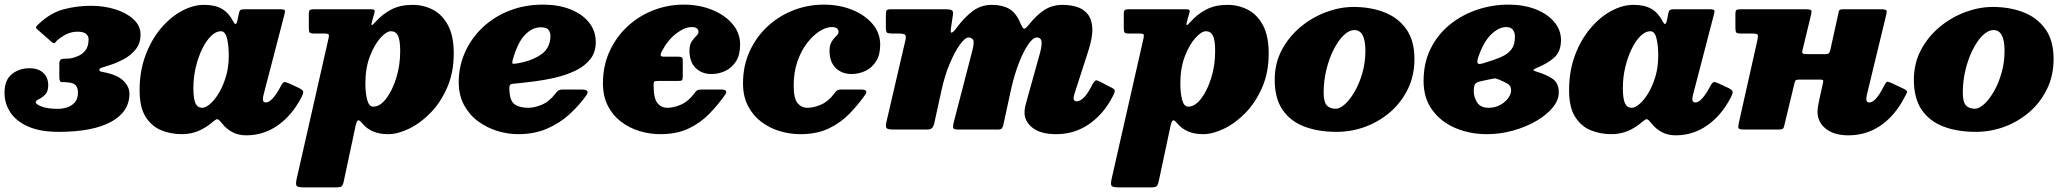

<svg xmlns="http://www.w3.org/2000/svg" viewBox="-48 -560 8949 830"><path d="M-28.5 -159Q-28.5 -214 3.2 -239.5Q35 -265 79 -265Q118 -265 139.2 -244.8Q160.5 -224.5 160.5 -192Q160.5 -164 147 -150.8Q133.5 -137.5 120 -131.2Q106.5 -125 106.5 -118Q106.5 -109 132.5 -99.2Q158.5 -89.5 202.5 -89.5Q222 -89.5 242 -95.8Q262 -102 275.5 -117.5Q289 -133 289 -160Q289 -177.5 281 -189.2Q273 -201 248.5 -203.5Q231.5 -205.5 220 -204.8Q208.5 -204 208.5 -226V-285Q208.5 -300 216.2 -303.5Q224 -307 235.8 -306.5Q247.5 -306 259 -308Q272.5 -310.5 290.2 -318Q308 -325.5 321.5 -342.5Q335 -359.5 335 -391Q335 -404 324 -413.5Q313 -423 287.5 -423Q265 -423 245.8 -415Q226.5 -407 204.5 -390Q194.5 -382 190.5 -375.8Q186.5 -369.5 175.5 -378.5L115.5 -431Q104.5 -440 108.8 -445.5Q113 -451 122.5 -459.5Q171 -504.5 227.2 -519.8Q283.5 -535 346 -535Q401.5 -535 450.2 -519.8Q499 -504.5 529.2 -476.5Q559.5 -448.5 559.5 -411Q559.5 -371.5 537.5 -345.2Q515.5 -319 485.2 -303.2Q455 -287.5 429.5 -279.5Q398 -269.5 389.8 -266.8Q381.5 -264 381.5 -257.5Q381.5 -251.5 392.2 -249.8Q403 -248 418.5 -244Q464 -233 487.8 -208.5Q511.5 -184 511.5 -155Q511.5 -76.5 432 -33.2Q352.5 10 205.5 10Q127 10 75 -12.5Q23 -35 -2.8 -73.5Q-28.5 -112 -28.5 -159Z M1253.5 -136.5Q1214 -61 1152.8 -18Q1091.5 25 1016.5 25Q981.5 25 955.8 10.8Q930 -3.5 913.5 -24.5Q906 -34 900.5 -39.5Q893 -46.5 887.2 -44Q881.5 -41.5 868.5 -30.5Q842.5 -8 810 6Q777.5 20 737.5 20Q692.5 20 650.8 3.8Q609 -12.5 582.2 -53.8Q555.5 -95 555.5 -170Q555.5 -252.5 580.8 -320.2Q606 -388 647.2 -437Q688.5 -486 737.5 -512.5Q786.5 -539 834.5 -539Q882 -539 911.8 -521.5Q941.5 -504 959.5 -468.5Q965 -457.5 970 -456.2Q975 -455 979.5 -477L985 -504Q987 -513 991.2 -516.5Q995.5 -520 1009.5 -520H1162.5Q1180.5 -520 1183 -515.5Q1185.5 -511 1181.5 -497L1091.5 -151Q1088.5 -139 1088.5 -131Q1088.5 -117 1101 -117Q1128.5 -117 1165 -186Q1174 -203.5 1180.5 -205Q1187 -206.5 1201.5 -199.5L1242.5 -180.5Q1260.5 -172 1262.5 -164.5Q1264.5 -157 1253.5 -136.5ZM941 -320Q941 -361.5 933.5 -393.2Q926 -425 907 -425Q885.5 -425 864.5 -404.5Q843.5 -384 826.2 -349Q809 -314 798.5 -270.2Q788 -226.5 788 -180Q788 -132 797.2 -113Q806.5 -94 826.5 -94Q840.5 -94 859.8 -110.2Q879 -126.5 897.5 -156.8Q916 -187 928.5 -228.5Q941 -270 941 -320Z M1310 -520H1553Q1564.5 -520 1569.2 -517.8Q1574 -515.5 1570.5 -504L1561 -470Q1556.5 -454.5 1558.8 -451.8Q1561 -449 1575.5 -465.5Q1605 -499 1643.8 -519Q1682.5 -539 1735 -539Q1783 -539 1823.8 -517.8Q1864.5 -496.5 1889 -450.2Q1913.5 -404 1913.5 -329Q1913.5 -246.5 1885.2 -181.8Q1857 -117 1813 -72Q1769 -27 1720 -3.5Q1671 20 1629.5 20Q1555.5 20 1516.5 -28.5Q1504 -43.5 1498.8 -39Q1493.5 -34.5 1490 -20L1438 224Q1434.5 240.5 1429 245.2Q1423.5 250 1404.5 250H1264Q1236.5 250 1233.2 241.5Q1230 233 1234.5 213L1372 -393Q1375 -406 1373 -410.5Q1371 -415 1354 -415H1310Q1293.5 -415 1290.2 -419.8Q1287 -424.5 1287 -441V-499Q1287 -513.5 1291.8 -516.8Q1296.5 -520 1310 -520ZM1531.5 -199Q1531.5 -158 1539.2 -128.5Q1547 -99 1566 -99Q1594.5 -99 1621 -133.2Q1647.5 -167.5 1664.8 -222.2Q1682 -277 1682 -339Q1682 -387 1672.2 -406Q1662.5 -425 1642 -425Q1623 -425 1597 -396.5Q1571 -368 1551.2 -317Q1531.5 -266 1531.5 -199Z M1935 -205Q1935 -272.5 1961.8 -333Q1988.5 -393.5 2037 -440Q2085.5 -486.5 2152.5 -513.2Q2219.5 -540 2299.5 -540Q2366 -540 2417.5 -519.8Q2469 -499.5 2498.2 -463Q2527.5 -426.5 2527.5 -378Q2527.5 -334.5 2504.2 -304.8Q2481 -275 2442 -255.8Q2403 -236.5 2355.5 -225.2Q2308 -214 2258.8 -207.8Q2209.5 -201.5 2166.5 -197.5Q2154 -196.5 2154 -182.5Q2153.5 -127 2175 -110.5Q2196.5 -94 2236 -94Q2262 -94 2294.5 -107.5Q2327 -121 2353 -155.5Q2359.5 -164 2365.5 -168.5Q2371.5 -173 2387 -173H2464Q2486 -173 2490.8 -166.5Q2495.5 -160 2484.5 -145Q2454.5 -103 2413 -65.2Q2371.5 -27.5 2316.8 -3.8Q2262 20 2192 20Q2147 20 2101.5 6Q2056 -8 2018.2 -36Q1980.5 -64 1957.8 -106.2Q1935 -148.5 1935 -205ZM2178 -284.5Q2243.5 -293.5 2287.2 -321.8Q2331 -350 2331.5 -404Q2331.5 -418.5 2323.8 -430.2Q2316 -442 2289.5 -442Q2253.5 -442 2221.5 -409.5Q2189.5 -377 2168.5 -301Q2165.5 -289.5 2167 -286.5Q2168.5 -283.5 2178 -284.5Z M3151.5 -367Q3151.5 -323 3133.8 -295Q3116 -267 3087.8 -253.5Q3059.5 -240 3027.5 -240Q2985.5 -240 2958.8 -266.5Q2932 -293 2932.5 -343Q2933 -367 2942.5 -381.2Q2952 -395.5 2961.8 -404.5Q2971.5 -413.5 2971.5 -422Q2971.5 -431 2964.8 -437Q2958 -443 2942 -443Q2912 -443 2875.8 -415.5Q2839.5 -388 2813 -338.5Q2807.5 -327.5 2808 -321.2Q2808.5 -315 2821 -315H2882.5Q2892.5 -315 2898 -312.8Q2903.5 -310.5 2903.5 -299.5V-230Q2903.5 -216 2899.8 -213Q2896 -210 2882 -210H2795.5Q2781.5 -210 2779.5 -206.8Q2777.5 -203.5 2777.5 -190Q2777.5 -134.5 2794.2 -114.2Q2811 -94 2837 -94Q2863 -94 2894.8 -107.2Q2926.5 -120.5 2952 -154.5Q2958 -163 2963.8 -168Q2969.5 -173 2985 -173H3068Q3102 -173 3087 -151Q3057 -108 3019 -68.8Q2981 -29.5 2929.5 -4.8Q2878 20 2806.5 20Q2761 20 2717 6.8Q2673 -6.5 2637.2 -33.5Q2601.5 -60.5 2580 -102Q2558.5 -143.5 2558.5 -200Q2558.5 -275 2586.8 -337.2Q2615 -399.5 2663.8 -445Q2712.5 -490.5 2775.5 -515.2Q2838.5 -540 2908 -540Q2974 -540 3029.2 -518Q3084.5 -496 3118 -457Q3151.5 -418 3151.5 -367Z M3757 -367Q3757 -323 3739.2 -295Q3721.5 -267 3693.2 -253.5Q3665 -240 3633 -240Q3591 -240 3564.2 -266.5Q3537.5 -293 3538 -343Q3538.5 -367 3548 -381.2Q3557.5 -395.5 3567.2 -404.5Q3577 -413.5 3577 -422Q3577 -431 3570.2 -437Q3563.5 -443 3547.5 -443Q3523.5 -443 3495.2 -425.2Q3467 -407.5 3441.2 -374.2Q3415.5 -341 3399.2 -294.5Q3383 -248 3383 -190Q3383 -134.5 3399.8 -114.2Q3416.5 -94 3442.5 -94Q3468.5 -94 3500.2 -107.2Q3532 -120.5 3557.5 -154.5Q3563.5 -163 3569.2 -168Q3575 -173 3590.5 -173H3673.5Q3707.5 -173 3692.5 -151Q3662.5 -108 3624.5 -68.8Q3586.5 -29.5 3535 -4.8Q3483.5 20 3412 20Q3366.5 20 3322.5 6.8Q3278.5 -6.5 3242.8 -33.5Q3207 -60.5 3185.5 -102Q3164 -143.5 3164 -200Q3164 -275 3192.2 -337.2Q3220.5 -399.5 3269.2 -445Q3318 -490.5 3381 -515.2Q3444 -540 3513.5 -540Q3579.5 -540 3634.8 -518Q3690 -496 3723.5 -457Q3757 -418 3757 -367Z M3804.5 -520H4041Q4058 -520 4066 -516Q4074 -512 4071.5 -496L4063 -439Q4059.5 -417.5 4066.2 -419Q4073 -420.5 4085.5 -437.5Q4122.5 -487 4158.2 -513Q4194 -539 4239.5 -539Q4284 -539 4314 -522.2Q4344 -505.5 4362.5 -461Q4373 -436.5 4379 -435.8Q4385 -435 4399 -452.5Q4434.5 -497 4468.5 -518Q4502.5 -539 4546 -539Q4575.5 -539 4603.8 -531.2Q4632 -523.5 4651.2 -502.2Q4670.5 -481 4673.8 -442.2Q4677 -403.5 4657 -341L4597 -155Q4593 -142 4593 -136Q4593 -122 4606.5 -122Q4621 -122 4638 -138.8Q4655 -155.5 4676 -198Q4686 -212 4690 -212.8Q4694 -213.5 4708 -206.5L4747.5 -186Q4769 -176 4771 -170Q4773 -164 4761.5 -142Q4724 -68.5 4661 -24.2Q4598 20 4518 20Q4450.5 20 4415.8 -7.5Q4381 -35 4381 -73Q4381 -87.5 4384 -100.8Q4387 -114 4390.5 -125L4442 -310Q4456.5 -358 4454.8 -378Q4453 -398 4433.5 -398Q4417.5 -398 4396.8 -367.8Q4376 -337.5 4356 -286Q4336 -234.5 4322 -170.5L4289.5 -21Q4287.5 -10.5 4283 -5.2Q4278.5 0 4265.5 0H4094.5Q4076 0 4073.2 -5.5Q4070.5 -11 4074 -27.5L4154.5 -338Q4165.5 -379.5 4158.2 -388.8Q4151 -398 4138 -398Q4124.5 -398 4102.2 -367.8Q4080 -337.5 4058 -285.8Q4036 -234 4022 -169.5L3990.5 -26Q3987.5 -13.5 3981.5 -6.8Q3975.5 0 3959.5 0H3814.5Q3788.5 0 3784 -6.8Q3779.5 -13.5 3784 -33L3866 -386Q3870 -403.5 3865 -409.2Q3860 -415 3836.5 -415H3811.5Q3792 -415 3786.8 -418.8Q3781.5 -422.5 3781.5 -442V-494Q3781.5 -510.5 3784.8 -515.2Q3788 -520 3804.5 -520Z M4833 -520H5076Q5087.5 -520 5092.2 -517.8Q5097 -515.5 5093.5 -504L5084 -470Q5079.5 -454.5 5081.8 -451.8Q5084 -449 5098.5 -465.5Q5128 -499 5166.8 -519Q5205.5 -539 5258 -539Q5306 -539 5346.8 -517.8Q5387.5 -496.5 5412 -450.2Q5436.5 -404 5436.5 -329Q5436.5 -246.5 5408.2 -181.8Q5380 -117 5336 -72Q5292 -27 5243 -3.5Q5194 20 5152.5 20Q5078.5 20 5039.5 -28.5Q5027 -43.5 5021.8 -39Q5016.5 -34.5 5013 -20L4961 224Q4957.5 240.5 4952 245.2Q4946.5 250 4927.5 250H4787Q4759.5 250 4756.2 241.5Q4753 233 4757.5 213L4895 -393Q4898 -406 4896 -410.5Q4894 -415 4877 -415H4833Q4816.5 -415 4813.2 -419.8Q4810 -424.5 4810 -441V-499Q4810 -513.5 4814.8 -516.8Q4819.5 -520 4833 -520ZM5054.5 -199Q5054.5 -158 5062.2 -128.5Q5070 -99 5089 -99Q5117.5 -99 5144 -133.2Q5170.5 -167.5 5187.8 -222.2Q5205 -277 5205 -339Q5205 -387 5195.2 -406Q5185.5 -425 5165 -425Q5146 -425 5120 -396.5Q5094 -368 5074.2 -317Q5054.5 -266 5054.5 -199Z M5462.5 -215Q5462.5 -286.5 5493.2 -344.2Q5524 -402 5574.5 -443.8Q5625 -485.5 5685 -507.8Q5745 -530 5803.5 -530Q5876.5 -530 5936 -507Q5995.5 -484 6031 -434.5Q6066.5 -385 6066.5 -305Q6066.5 -234 6038.5 -176Q6010.5 -118 5962.5 -76.2Q5914.5 -34.5 5854.5 -12.2Q5794.5 10 5730 10Q5650.5 10 5590.2 -13Q5530 -36 5496.2 -85.5Q5462.5 -135 5462.5 -215ZM5674 -160Q5674 -119.5 5687.2 -104.8Q5700.5 -90 5726.5 -90Q5744.5 -90 5766.5 -110Q5788.5 -130 5808.5 -164.8Q5828.5 -199.5 5841.5 -244.8Q5854.5 -290 5854.5 -340Q5854.5 -430 5807 -430Q5783.5 -430 5760 -407Q5736.5 -384 5717 -345.2Q5697.5 -306.5 5685.8 -258.5Q5674 -210.5 5674 -160Z M6106 -210Q6106 -289 6136.8 -350.2Q6167.5 -411.5 6219.8 -453.8Q6272 -496 6337.5 -518Q6403 -540 6472.5 -540Q6539 -540 6590.2 -520Q6641.5 -500 6670.8 -465.2Q6700 -430.5 6700 -387Q6700 -337.5 6671.2 -311.5Q6642.5 -285.5 6592 -265Q6579.5 -260 6581 -256.8Q6582.5 -253.5 6601 -248Q6636.5 -237.5 6663.5 -219.5Q6690.5 -201.5 6690.5 -160Q6690.5 -127.5 6664.5 -95.5Q6638.5 -63.5 6594 -37.5Q6549.5 -11.5 6494 4.2Q6438.5 20 6379 20Q6306.5 20 6244.2 -6.2Q6182 -32.5 6144 -83.8Q6106 -135 6106 -210ZM6360.5 -285.5Q6408.5 -299.5 6439.8 -313Q6471 -326.5 6486 -347Q6501 -367.5 6501 -402Q6501 -418.5 6492.2 -430.8Q6483.5 -443 6463 -443Q6432 -443 6399 -412Q6366 -381 6343 -314.5Q6336.5 -295 6339.2 -287.8Q6342 -280.5 6360.5 -285.5ZM6402 -219Q6389.5 -216.5 6376 -213.8Q6362.5 -211 6352 -208.5Q6335 -205 6329 -197Q6323 -189 6323 -165Q6323 -139.5 6337.8 -116.8Q6352.5 -94 6386.5 -94Q6415 -94 6437.2 -106.2Q6459.5 -118.5 6472 -136.2Q6484.5 -154 6484.5 -170Q6484.5 -189 6468.8 -198.2Q6453 -207.5 6429.5 -217Q6422 -220 6417.2 -220.8Q6412.5 -221.5 6402 -219Z M7433 -136.5Q7393.5 -61 7332.2 -18Q7271 25 7196 25Q7161 25 7135.2 10.8Q7109.5 -3.5 7093 -24.5Q7085.5 -34 7080 -39.5Q7072.5 -46.5 7066.8 -44Q7061 -41.5 7048 -30.5Q7022 -8 6989.5 6Q6957 20 6917 20Q6872 20 6830.2 3.8Q6788.5 -12.5 6761.8 -53.8Q6735 -95 6735 -170Q6735 -252.5 6760.2 -320.2Q6785.5 -388 6826.8 -437Q6868 -486 6917 -512.5Q6966 -539 7014 -539Q7061.5 -539 7091.2 -521.5Q7121 -504 7139 -468.5Q7144.5 -457.5 7149.5 -456.2Q7154.5 -455 7159 -477L7164.5 -504Q7166.5 -513 7170.8 -516.5Q7175 -520 7189 -520H7342Q7360 -520 7362.5 -515.5Q7365 -511 7361 -497L7271 -151Q7268 -139 7268 -131Q7268 -117 7280.5 -117Q7308 -117 7344.5 -186Q7353.5 -203.5 7360 -205Q7366.5 -206.5 7381 -199.5L7422 -180.5Q7440 -172 7442 -164.5Q7444 -157 7433 -136.5ZM7120.5 -320Q7120.5 -361.5 7113 -393.2Q7105.5 -425 7086.5 -425Q7065 -425 7044 -404.5Q7023 -384 7005.8 -349Q6988.5 -314 6978 -270.2Q6967.5 -226.5 6967.5 -180Q6967.5 -132 6976.8 -113Q6986 -94 7006 -94Q7020 -94 7039.2 -110.2Q7058.5 -126.5 7077 -156.8Q7095.5 -187 7108 -228.5Q7120.5 -270 7120.5 -320Z M8104.5 -490 8022.5 -151Q8020 -141 8020 -131Q8020 -117 8032.5 -117Q8060 -117 8094 -184Q8103 -201 8107 -205.2Q8111 -209.5 8130 -200.5L8182 -176Q8199.5 -168 8194.8 -158.2Q8190 -148.5 8182 -133.5Q8142.5 -59 8081.2 -17Q8020 25 7942 25Q7880.5 25 7844.8 -3.5Q7809 -32 7809 -77Q7809 -91.5 7812.8 -110Q7816.5 -128.5 7819 -140L7833 -203Q7835 -211.5 7832 -213.8Q7829 -216 7817.5 -216H7731.5Q7720.5 -216 7716.2 -213.8Q7712 -211.5 7710 -203L7665 -16Q7662.5 -5 7657.5 -2.5Q7652.5 0 7638.5 0H7492.5Q7468.5 0 7467 -7Q7465.5 -14 7469.5 -32L7549 -386Q7553 -404.5 7550.5 -409.8Q7548 -415 7525.5 -415H7477.5Q7462 -415 7458 -419.2Q7454 -423.5 7454 -440V-499Q7454 -513.5 7458.8 -516.8Q7463.5 -520 7477.5 -520H7753.5Q7778.5 -520 7781.8 -515.2Q7785 -510.5 7779.5 -490L7744.5 -345Q7741 -332 7744.8 -329Q7748.5 -326 7765.5 -326H7842.5Q7855 -326 7858.8 -330.8Q7862.5 -335.5 7864.5 -345L7898.5 -499Q7901 -513.5 7904.5 -516.8Q7908 -520 7922 -520H8078.5Q8103.5 -520 8106.8 -515.2Q8110 -510.5 8104.5 -490Z M8225.5 -215Q8225.5 -286.5 8256.2 -344.2Q8287 -402 8337.5 -443.8Q8388 -485.5 8448 -507.8Q8508 -530 8566.5 -530Q8639.5 -530 8699 -507Q8758.5 -484 8794 -434.5Q8829.5 -385 8829.5 -305Q8829.5 -234 8801.5 -176Q8773.5 -118 8725.5 -76.2Q8677.5 -34.5 8617.5 -12.2Q8557.5 10 8493 10Q8413.5 10 8353.2 -13Q8293 -36 8259.2 -85.5Q8225.5 -135 8225.5 -215ZM8437 -160Q8437 -119.5 8450.2 -104.8Q8463.5 -90 8489.5 -90Q8507.5 -90 8529.5 -110Q8551.5 -130 8571.5 -164.8Q8591.5 -199.5 8604.5 -244.8Q8617.5 -290 8617.5 -340Q8617.5 -430 8570 -430Q8546.5 -430 8523 -407Q8499.5 -384 8480 -345.2Q8460.5 -306.5 8448.8 -258.5Q8437 -210.5 8437 -160Z"/></svg>

Font: Besley* Fatface
Style: Italic
Weight: 900
Italic angle: -13°
Designer: Owen Earl
Foundry: indestructible type*
Version: Version 3.000; ttfautohint (v1.8.3)